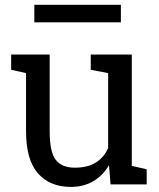

<svg xmlns="http://www.w3.org/2000/svg" viewBox="-20 -750 648 781"><path d="M268.6 10.3Q182.6 10.3 134.3 -44.9Q85.9 -100.1 85.9 -216.8V-452.6L25.4 -466.3V-528.3H182.1V-215.8Q182.1 -131.3 207 -99.6Q231.9 -67.9 284.7 -67.9Q335.9 -67.9 369.4 -88.6Q402.8 -109.4 419.9 -147.5V-452.6L349.1 -466.3V-528.3H516.1V-75.2L576.7 -61.5V0H429.7L423.3 -78.1Q398.4 -35.6 359.1 -12.7Q319.8 10.3 268.6 10.3ZM119.6 -659.2V-730.5H471.7V-659.2Z"/></svg>

Font: Roboto Slab
Style: Regular
Weight: 400
Designer: Google
Version: Version 2.000; ttfautohint (v1.8.1.43-b0c9)